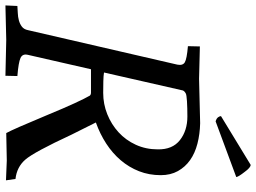

<svg xmlns="http://www.w3.org/2000/svg" viewBox="-158 -802 943 707"><g transform="rotate(90 313.5 -448.5)"><path d="M130 -669Q177 -665 189.5 -657.5Q202 -650 198 -630L71 -80Q68 -65 58 -57.5Q48 -50 35 -46.5Q22 -43 8 -42.5Q-6 -42 -18 -41L-20 3L107 0Q110 0 239 3L240 -41Q190 -45 173.5 -52.5Q157 -60 162 -80L215 -312H301Q308 -312 312 -308Q322 -291 340 -252Q358 -213 384 -150Q436 -25 450 0L551 -2L624 1L619 -34Q575 -39 548 -70Q520 -102 456 -240L411 -330Q453 -345 488.5 -368Q524 -391 550 -421.5Q576 -452 590.5 -489Q605 -526 605 -569Q605 -605 590 -632Q575 -659 549.5 -677Q524 -695 489 -704Q454 -713 414 -714L250 -710L131 -713ZM293 -650Q295 -656 304 -661Q309 -664 333 -665.5Q357 -667 389 -667Q441 -667 476 -639.5Q511 -612 510 -558Q510 -514 493 -477Q476 -440 447 -413.5Q418 -387 380.5 -372Q343 -357 302 -357Q280 -357 259 -357.5Q238 -358 227 -360ZM388 -791 567 -900Q577 -900 593 -878Q611 -855 612 -847L407 -771Q396 -774 391.5 -780.5Q387 -787 388 -791Z"/></g></svg>

Font: Lusitana
Style: Italic
Weight: 400
Italic angle: -12°
Designer: Ana Paula Megda
Foundry: Ana Paula Megda
Version: Version 1.000; ttfautohint (v1.1) -l 8 -r 50 -G 200 -x 14 -D